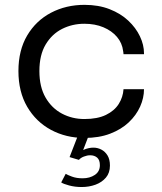

<svg xmlns="http://www.w3.org/2000/svg" viewBox="-20 -559 670 792"><path d="M365.5 50Q382.5 50 398 58Q413.5 66 423.5 82.2Q433.5 98.5 433.5 124Q433.5 154 417 173.5Q400.5 193 374 202.8Q347.5 212.5 317 212.5Q289 212.5 265 206Q241 199.5 232.5 193.5L251 158Q258 162.5 276.8 169.5Q295.5 176.5 320.5 176.5Q350.5 176.5 371.2 162.5Q392 148.5 392 122.5Q392 101 380.8 91.2Q369.5 81.5 352 81.5Q339.5 81.5 326 86.8Q312.5 92 305.5 100.5L267 89L301.5 0H346L315 81L301 78Q305.5 67.5 325.5 58.8Q345.5 50 365.5 50ZM328.5 10Q252.5 10 190.5 -23.2Q128.5 -56.5 92.2 -118.5Q56 -180.5 56 -266Q56 -351.5 92.2 -412.8Q128.5 -474 190.5 -506.5Q252.5 -539 328.5 -539Q386.5 -539 432 -521.2Q477.5 -503.5 509 -474Q540.5 -444.5 557.2 -409.2Q574 -374 574 -339Q574 -338.5 574 -337.5Q574 -336.5 574 -335.5H489.5Q489.5 -338 489 -341.2Q488.5 -344.5 488 -348Q484 -381.5 462.5 -406.8Q441 -432 406.5 -446.5Q372 -461 328 -461Q278.5 -461 236.2 -439.8Q194 -418.5 168.2 -375.2Q142.5 -332 142.5 -266Q142.5 -200.5 168 -156.5Q193.5 -112.5 235.8 -90.2Q278 -68 328 -68Q382 -68 417 -85Q452 -102 469.8 -130.2Q487.5 -158.5 489.5 -191H574Q574 -155 558 -119.2Q542 -83.5 511 -54.2Q480 -25 434.2 -7.5Q388.5 10 328.5 10Z"/></svg>

Font: Epilogue
Style: Regular
Weight: 400
Designer: Tyler Finck
Foundry: Etcetera Type Co
Version: Version 2.112